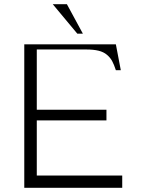

<svg xmlns="http://www.w3.org/2000/svg" viewBox="-20 -895 674 915"><path d="M375 -734.4H348.6L231.4 -875H298.8ZM95.7 -683.6H532.2L555.7 -560.5H532.2Q523.4 -587.4 514.4 -604Q505.4 -620.6 489.5 -634Q473.6 -647.5 449.7 -653.3Q425.8 -659.2 390.6 -659.2H155.3V-372.1H487.3V-321.3H155.3V-58.6H562.5V0H95.7Z"/></svg>

Font: Buda
Style: light
Weight: 400
Version: Version 1.002